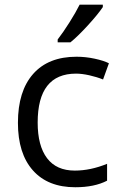

<svg xmlns="http://www.w3.org/2000/svg" viewBox="-20 -786 516 816"><path d="M299.8 9.8Q183.6 9.8 119.9 -61.8Q56.2 -133.3 56.2 -264.2Q56.2 -398.4 120.8 -471.7Q185.5 -544.9 305.2 -544.9Q343.8 -544.9 382.3 -536.6Q420.9 -528.3 442.9 -517.1L418 -448.2Q391.1 -459 359.4 -466.1Q327.6 -473.1 303.2 -473.1Q140.1 -473.1 140.1 -265.1Q140.1 -166.5 179.9 -113.8Q219.7 -61 297.9 -61Q364.7 -61 435.1 -89.8V-18.1Q381.3 9.8 299.8 9.8ZM225.1 -618.2Q248.5 -648.4 275.6 -691.4Q302.7 -734.4 318.4 -766.1H417V-755.9Q395.5 -724.1 353 -677.7Q310.5 -631.3 279.3 -606H225.1Z"/></svg>

Font: Zoram GWebM
Style: Regular
Weight: 400
Foundry: Ascender Corporation
Version: Version 1.000